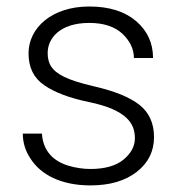

<svg xmlns="http://www.w3.org/2000/svg" viewBox="-20 -558 547 588"><path d="M393.1 -134.8C393.1 -109.9 381.3 -88.4 358.4 -69.3C335.4 -50.3 301.3 -40.5 256.8 -40.5C234.9 -40.5 212.4 -43.9 190.4 -50.3C145.5 -63.5 111.8 -93.8 108.4 -148.9H49.8C49.8 -121.6 57.6 -95.7 73.7 -71.8C105 -22.9 167.5 9.8 256.8 9.8C315.9 9.8 363.3 -3.9 398.9 -31.7C434.1 -59.1 451.7 -94.7 451.7 -138.2C451.7 -180.2 437 -212.9 407.2 -236.8C377.4 -260.3 330.6 -279.3 266.6 -293.9C227.1 -303.2 197.3 -312.5 177.2 -322.3C136.7 -341.8 126 -365.2 126 -396C126 -439.9 162.6 -487.8 253.4 -487.8C297.4 -487.8 331.1 -476.6 355 -454.6C378.4 -432.1 390.1 -407.2 390.1 -380.4H448.7C448.7 -425.8 431.6 -463.4 397 -493.2C362.3 -522.9 314.5 -538.1 253.4 -538.1C139.2 -538.1 67.4 -473.1 67.4 -394.5C67.4 -351.1 83.5 -318.8 115.7 -296.9C147.5 -274.9 192.9 -257.8 252 -245.6C369.6 -221.2 393.1 -178.7 393.1 -134.8Z"/></svg>

Font: Vazirmatn ExtraLight
Style: Regular
Weight: 200
Designer: Saber Rastikerdar
Foundry: Saber Rastikerdar
Version: Version 33.003